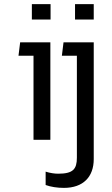

<svg xmlns="http://www.w3.org/2000/svg" viewBox="-20 -680 546 934"><path d="M226 -585V-660H135V-585ZM436 -585V-660H345V-585ZM225 -474H78L70 -409H143V0H225ZM436 94V-474H289L281 -409H354V87C354 143 335 165 263 165C246 165 224 162 202 155V220C227 229 258 234 291 234C385 234 436 180 436 94Z"/></svg>

Font: Kanit Light
Style: Regular
Weight: 300
Designer: Katatrad Team
Foundry: CadsonDemak
Version: Version 1.000;PS 001.000;hotconv 1.0.88;makeotf.lib2.5.64775